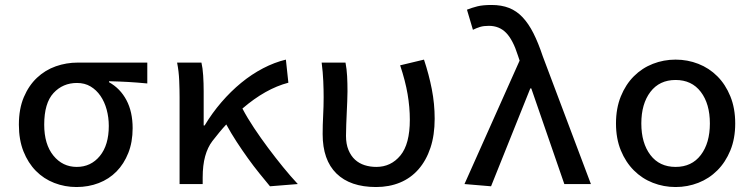

<svg xmlns="http://www.w3.org/2000/svg" viewBox="-20 -741 3040 773"><path d="M288 12Q241 12 198.5 -4.5Q156 -21 124.5 -53Q93 -85 74.5 -131.5Q56 -178 56 -239Q56 -303 76 -350Q96 -397 129 -428Q162 -459 204.5 -474Q247 -489 293 -489H573V-405Q531 -409 496 -411Q461 -413 419 -414V-410Q464 -385 489 -338Q514 -291 514 -225Q514 -169 496.5 -125Q479 -81 449 -50.5Q419 -20 377.5 -4Q336 12 288 12ZM289 -69Q346 -69 382 -113Q418 -157 418 -234Q418 -268 409.5 -299.5Q401 -331 384.5 -355Q368 -379 344.5 -393Q321 -407 290 -407Q233 -407 195.5 -366.5Q158 -326 158 -239Q158 -160 195 -114.5Q232 -69 289 -69Z M1067 9Q1047 -15 1024 -43.5Q1001 -72 978 -104Q955 -136 932.5 -170.5Q910 -205 891 -240Q877 -225 863 -208Q849 -191 835 -173Q816 -148 806 -112Q796 -76 796 -26V0H703V-350Q703 -379 701.5 -416.5Q700 -454 693 -489H791Q796 -468 798 -437Q800 -406 800 -373V-236H804Q834 -286 871.5 -329.5Q909 -373 951 -407.5Q993 -442 1039 -466Q1085 -490 1131 -501L1141 -408Q1049 -384 956 -304Q976 -266 1003 -225.5Q1030 -185 1059.5 -145.5Q1089 -106 1119.5 -68.5Q1150 -31 1179 0Z M1494 12Q1390 12 1334.5 -42.5Q1279 -97 1279 -201Q1279 -238 1281 -275.5Q1283 -313 1283 -350Q1283 -379 1281.5 -414.5Q1280 -450 1275 -489H1371Q1376 -463 1377.5 -434.5Q1379 -406 1379 -373Q1379 -355 1378 -333Q1377 -311 1376 -287Q1375 -263 1374 -239Q1373 -215 1373 -194Q1373 -161 1383 -137Q1393 -113 1409.5 -98Q1426 -83 1448 -76Q1470 -69 1495 -69Q1554 -69 1592 -115Q1630 -161 1630 -259Q1630 -309 1621 -362Q1612 -415 1591 -478L1687 -501Q1707 -441 1718.5 -382Q1730 -323 1730 -263Q1730 -197 1713 -146Q1696 -95 1665 -59.5Q1634 -24 1590.5 -6Q1547 12 1494 12Z M1957 9 1850 0 2072 -497 2065 -518Q2045 -581 2017.5 -609Q1990 -637 1948 -637Q1927 -637 1912.5 -632.5Q1898 -628 1884 -621L1860 -702Q1880 -710 1902 -715.5Q1924 -721 1959 -721Q1999 -721 2029.5 -709Q2060 -697 2084 -671.5Q2108 -646 2127.5 -607.5Q2147 -569 2165 -515L2359 0H2252L2119 -385H2115Z M2700 12Q2652 12 2608.5 -5Q2565 -22 2532 -55Q2499 -88 2479.5 -135.5Q2460 -183 2460 -244Q2460 -305 2479.5 -353Q2499 -401 2532 -434Q2565 -467 2608.5 -484Q2652 -501 2700 -501Q2748 -501 2791.5 -484Q2835 -467 2868 -434Q2901 -401 2920.5 -353Q2940 -305 2940 -244Q2940 -183 2920.5 -135.5Q2901 -88 2868 -55Q2835 -22 2791.5 -5Q2748 12 2700 12ZM2700 -69Q2765 -69 2801.5 -117Q2838 -165 2838 -244Q2838 -323 2801.5 -371Q2765 -419 2700 -419Q2635 -419 2598.5 -371Q2562 -323 2562 -244Q2562 -165 2598.5 -117Q2635 -69 2700 -69Z"/></svg>

Font: SauceCodePro Nerd Font Mono
Style: Regular
Weight: 500
Monospace: yes
Designer: Paul D. Hunt, Teo Tuominen
Foundry: Adobe Systems Incorporated
Version: Version 2.030;PS 1.000;hotconv 16.6.51;makeotf.lib2.5.65220;